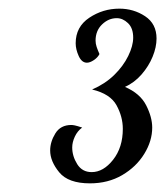

<svg xmlns="http://www.w3.org/2000/svg" viewBox="-20 -738 382 444"><path d="M188 -314Q138 -314 117 -339.5Q96 -365 96 -390Q96 -410 108 -429.5Q120 -449 145 -449Q148 -449 153 -448Q158 -447 170 -443Q159 -435 153 -422Q147 -409 147 -397Q147 -377 158.5 -358.5Q170 -340 192 -340Q219 -340 241.5 -368.5Q264 -397 264 -440Q264 -468 249.5 -494.5Q235 -521 193 -531Q223 -544 244 -564.5Q265 -585 276.5 -608.5Q288 -632 288 -651Q288 -673 276 -684.5Q264 -696 250 -696Q231 -696 216 -681.5Q201 -667 201 -644Q201 -637 203.5 -629.5Q206 -622 210 -613Q206 -605 197 -599Q188 -593 181 -593Q169 -593 162 -608.5Q155 -624 155 -638Q155 -676 186.5 -697Q218 -718 256 -718Q289 -718 315.5 -700.5Q342 -683 342 -649Q342 -629 333 -607Q324 -585 307.5 -566Q291 -547 269 -537Q304 -522 318 -494.5Q332 -467 332 -443Q332 -412 313.5 -382Q295 -352 262.5 -333Q230 -314 188 -314Z"/></svg>

Font: Dancing Script SemiBold
Style: Regular
Weight: 600
Designer: Pablo Impallari
Foundry: Pablo Impallari
Version: Version 2.001